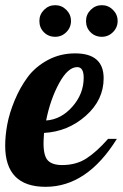

<svg xmlns="http://www.w3.org/2000/svg" viewBox="-33 -715 474 741"><path d="M135 -162Q135 -113 152 -95.5Q169 -78 207 -78Q261 -78 300.5 -103.5Q340 -129 384 -179H418Q303 6 143 6Q-13 6 -13 -153Q-13 -191 -5 -234.5Q3 -278 23.5 -327.5Q44 -377 73.5 -417Q103 -457 151 -483Q199 -509 257 -509Q367 -509 367 -413Q367 -329 298 -268Q229 -207 137 -202Q135 -174 135 -162ZM290 -415Q290 -456 265 -456Q229 -456 195 -393.5Q161 -331 145 -250Q203 -254 246.5 -303.5Q290 -353 290 -415ZM119 -634Q119 -659 137 -677Q155 -695 180 -695Q205 -695 223 -677Q241 -659 241 -634Q241 -609 223 -591Q205 -573 180 -573Q154 -573 136.5 -590.5Q119 -608 119 -634ZM299 -634Q299 -659 317 -677Q335 -695 360 -695Q385 -695 403 -677Q421 -659 421 -634Q421 -609 403 -591Q385 -573 360 -573Q334 -573 316.5 -590.5Q299 -608 299 -634Z"/></svg>

Font: Lobster 1.4
Style: Regular
Weight: 400
Designer: Pablo Impallari
Foundry: Pablo Impallari. www.impallari.com
Version: Version 1.4